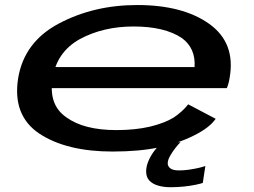

<svg xmlns="http://www.w3.org/2000/svg" viewBox="-20 -612 1036 783"><path d="M439 6 454.5 -81.5Q321.5 -81.5 250 -134Q177 -184.5 194.5 -292Q210.5 -399.5 305.5 -452.5Q401 -504 524.5 -504Q651 -504 721.5 -457Q778.5 -415.5 773.5 -338.5H187L172 -252.5H905Q913 -271.5 916.5 -295Q941.5 -437 833.5 -514.5Q725.5 -591.5 539.5 -591.5Q362.5 -591.5 220 -516Q78.5 -441 54 -293Q30 -141 140.5 -67Q251.5 6 439 6ZM454.5 -81.5 439 6Q548 6 628.5 -11Q708 -27.5 772 -60Q835 -91.5 859.5 -127.5L747.5 -186.5Q724 -156.5 688 -132.5Q650 -109.5 591.5 -95.5Q531.5 -81.5 454.5 -81.5ZM675 151.5Q702.5 151.5 729.5 148.8Q756.5 146 777.8 141.5Q799 137 807 134L817.5 65Q808 68.5 789.8 72.8Q771.5 77 750.5 80Q729.5 83 710.5 83Q686 83 675 74.8Q664 66.5 664 54Q664 41 673.5 24Q683 7 695.5 -8.8Q708 -24.5 716 -32H643.5Q627.5 -20 611.8 0Q596 20 586 43Q576 66 576 87Q576 110.5 589.2 124.5Q602.5 138.5 625.2 145Q648 151.5 675 151.5Z"/></svg>

Font: Anybody ExtraExpanded Medium
Style: Italic
Weight: 500
Width: 8
Italic angle: -10°
Version: Version 1.113;gftools[0.9.25]